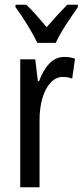

<svg xmlns="http://www.w3.org/2000/svg" viewBox="-20 -786 347 806"><path d="M249 -547Q273 -547 295 -540L283 -456Q266 -463 243 -463Q215 -463 192.5 -439Q170 -415 158 -374Q146 -333 146 -280V0H65V-537H128L139 -445H144Q161 -492 187.5 -519.5Q214 -547 249 -547ZM137 -606Q121 -639 96 -680Q71 -721 45 -756V-766H90Q109 -749 131.5 -723.5Q154 -698 176 -672Q202 -702 219.5 -721Q237 -740 262 -766H307V-756Q285 -725 257.5 -683Q230 -641 214 -606Z"/></svg>

Font: Noto Sans Georgian ExtraCondensed
Style: Regular
Weight: 400
Width: 2
Designer: Monotype Design Team, Akaki Razmadze
Foundry: Google LLC
Version: Version 2.005; ttfautohint (v1.8.4.7-5d5b)